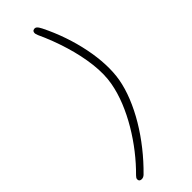

<svg xmlns="http://www.w3.org/2000/svg" viewBox="-422 -1223 1428 1428"><g transform="rotate(-45 291.5 -509.0)"><path d="M74 161Q69.5 155 70.2 144.2Q71 133.5 85 119.5Q147 58.5 204 -14.5Q261 -87.5 308.2 -167.2Q355.5 -247 388.8 -329.2Q422 -411.5 436.5 -491Q452.5 -579.5 439.8 -687.5Q427 -795.5 392.2 -910.2Q357.5 -1025 307.5 -1133Q297.5 -1155 300 -1167.8Q302.5 -1180.5 311 -1184Q328 -1191 340 -1181.2Q352 -1171.5 364.5 -1146Q407 -1060.5 437.8 -971Q468.5 -881.5 486.2 -793Q504 -704.5 507.2 -622.8Q510.5 -541 498.5 -471.5Q485 -395.5 452.2 -314.2Q419.5 -233 370.8 -151.2Q322 -69.5 260.5 8.2Q199 86 128.5 155Q114 169 97.5 169.5Q81 170 74 161Z"/></g></svg>

Font: Edu VIC WA NT Hand
Style: Regular
Weight: 400
Designer: Tina and Corey Anderson, Eben Sorkin, Mirko Velimirovic
Foundry: Google for Education
Version: Version 1.000